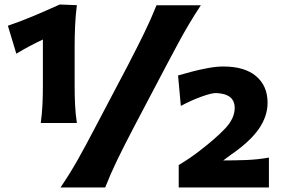

<svg xmlns="http://www.w3.org/2000/svg" viewBox="-20 -824 1241 844"><path d="M159.2 -283.2Q164.6 -323.7 166.5 -361.6Q168.5 -399.4 168.5 -446.8V-650.4Q140.6 -637.2 111.3 -621.8Q82 -606.4 51.8 -587.9L14.6 -710.9Q74.7 -731.4 130.6 -755.1Q186.5 -778.8 242.7 -804.2L317.9 -801.3Q312 -755.4 310.1 -709.7Q308.1 -664.1 308.1 -618.2V-446.8Q308.1 -399.4 310.1 -361.6Q312 -323.7 317.9 -283.2ZM246.1 0Q288.1 -62 321.8 -121.8Q355.5 -181.6 395.5 -258.3L541.5 -535.6Q582.5 -614.7 612.5 -676Q642.6 -737.3 668 -800.8H862.8Q834.5 -757.8 810.3 -717Q786.1 -676.3 762.5 -632.3Q738.8 -588.4 710.9 -535.6L564.9 -258.3Q524.9 -181.6 495.8 -121.8Q466.8 -62 442.4 0ZM765.6 0V-98.6Q787.1 -111.3 810.1 -126.7Q833 -142.1 852.5 -157.2Q926.3 -213.4 969 -258.3Q1011.7 -303.2 1011.7 -349.6Q1011.7 -412.1 929.2 -415Q909.7 -415 865.5 -399.2Q821.3 -383.3 774.9 -358.4L762.7 -492.2Q787.1 -499.5 822.3 -508.8Q857.4 -518.1 894.5 -524.9Q931.6 -531.7 961.4 -531.7Q1055.7 -531.7 1106 -489Q1156.2 -446.3 1156.2 -372.1Q1156.2 -313 1117.7 -257.3Q1079.1 -201.7 996.1 -144.5L961.4 -118.7Q1012.2 -118.7 1062.7 -120.6Q1113.3 -122.6 1162.1 -131.3V0Z"/></svg>

Font: Pinar DS4-Bold
Style: Regular
Weight: 700
Designer: Amin Abedi
Version: Version 2.000